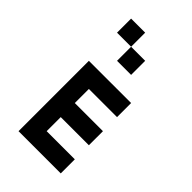

<svg xmlns="http://www.w3.org/2000/svg" viewBox="-290 -1103 1206 1206"><g transform="rotate(45 312.5 -500.0)"><path d="M125 0V-625H500V-500H250V-375H500V-250H250V-125H500V0ZM250 -750V-875H125V-1000H250V-875H375V-750Z"/></g></svg>

Font: Silkscreen
Style: Regular
Weight: 400
Designer: Jason Kottke
Foundry: Jason Kottke
Version: Version 1.001; ttfautohint (v1.8.4.7-5d5b)